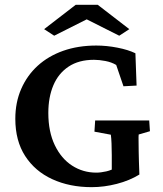

<svg xmlns="http://www.w3.org/2000/svg" viewBox="-20 -772 679 801"><path d="M362.3 8.8Q270.5 8.8 198.2 -24.4Q126 -57.6 85 -121.1Q43.9 -184.6 43.9 -276.4Q43.9 -344.7 68.4 -400.9Q92.8 -457 137.2 -497.6Q181.6 -538.1 243.7 -560.1Q305.7 -582 381.8 -582Q424.8 -582 469.7 -573.2Q514.6 -564.5 544.9 -549.8L549.8 -415L495.1 -412.1L464.8 -501Q445.3 -512.7 419.4 -517.6Q393.6 -522.5 372.1 -522.5Q308.6 -522.5 266.1 -494.1Q223.6 -465.8 202.6 -416Q181.6 -366.2 181.6 -300.8Q181.6 -222.7 208.5 -166.5Q235.4 -110.4 280.8 -81.1Q326.2 -51.8 381.8 -51.8Q400.4 -51.8 423.8 -57.1Q447.3 -62.5 465.8 -75.2L446.3 -21.5V-125Q446.3 -149.4 445.3 -173.3Q444.3 -197.3 442.4 -210L374 -222.7L377 -269.5H602.5L605.5 -224.6L558.6 -210.9Q557.6 -204.1 558.1 -183.6Q558.6 -163.1 558.6 -138.7Q558.6 -119.1 559.6 -97.2Q560.5 -75.2 561.5 -43.9Q520.5 -18.6 467.3 -4.9Q414.1 8.8 362.3 8.8ZM519.5 -650.4 477.5 -623 310.5 -707H373L206.1 -623L164.1 -650.4L295.9 -752H387.7Z"/></svg>

Font: Crimson Pro SemiBold
Style: Regular
Weight: 600
Designer: Jacques Le Bailly
Foundry: Baron von Fonthausen
Version: Version 1.003